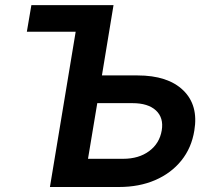

<svg xmlns="http://www.w3.org/2000/svg" viewBox="-20 -748 833 768"><path d="M87.4 -621.1 105.5 -727.5H434.1L387.7 -446.3H529.8Q651.4 -446.3 712.9 -386.7Q774.4 -327.1 757.3 -225.6Q746.1 -156.2 705.3 -105.7Q664.6 -55.2 600.8 -27.6Q537.1 0 455.6 0H179.7L282.7 -621.1ZM369.1 -335.4 332 -112.8H472.7Q535.2 -112.8 576.7 -143.6Q618.2 -174.3 627 -226.6Q635.3 -276.9 603.8 -306.2Q572.3 -335.4 509.8 -335.4Z"/></svg>

Font: Inter Display Semi Bold
Style: Italic
Weight: 600
Italic angle: -9.39999°
Designer: Rasmus Andersson
Foundry: rsms
Version: Version 4.000;git-4fc901f